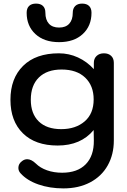

<svg xmlns="http://www.w3.org/2000/svg" viewBox="-20 -796 705 1066"><path d="M94 166Q82 153 82 136Q82 113 103 98Q116 88 131 88Q154 88 179 112Q203 136 241 149.5Q279 163 325 163Q410 163 456 116Q502 69 501 -16L500 -74Q429 12 300 12Q176 12 107 -56Q38 -124 38 -242Q38 -361 108.5 -430.5Q179 -500 307 -500Q363 -500 413 -477Q463 -454 501 -412V-447Q501 -471 516.5 -485.5Q532 -500 557 -500Q582 -500 597 -486Q612 -472 612 -447V-16Q612 62 578 122.5Q544 183 480.5 216.5Q417 250 332 250Q256 250 193 228Q130 206 94 166ZM500 -244Q500 -320 453 -365Q406 -410 322 -410Q241 -410 196 -366Q151 -322 151 -242Q151 -165 195 -122Q239 -79 320 -79Q400 -79 450 -122Q500 -165 500 -244ZM128 -725Q128 -750 141.5 -763Q155 -776 180 -776Q205 -776 218.5 -763Q232 -750 232 -725Q232 -686 251.5 -664.5Q271 -643 308 -643Q345 -643 364.5 -664.5Q384 -686 384 -725Q384 -749 397.5 -762.5Q411 -776 436 -776Q461 -776 474.5 -763Q488 -750 488 -725Q488 -652 439.5 -607Q391 -562 308 -562Q225 -562 176.5 -607Q128 -652 128 -725Z"/></svg>

Font: Kodchasan SemiBold
Style: Regular
Weight: 600
Version: Version 1.000; ttfautohint (v1.6)